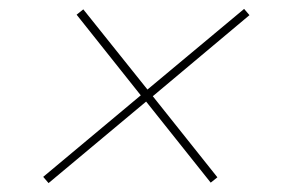

<svg xmlns="http://www.w3.org/2000/svg" viewBox="-20 -520 640 431"><path d="M453 -110 308 -292 89 -109 77 -123 296 -306 152 -487 167 -499 311 -319 528 -500 540 -486 323 -304 468 -122Z"/></svg>

Font: IBM Plex Sans Thin
Style: Italic
Weight: 250
Italic angle: -11.31°
Designer: Mike Abbink, Paul van der Laan, Pieter van Rosmalen
Foundry: Bold Monday
Version: Version 3.201